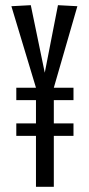

<svg xmlns="http://www.w3.org/2000/svg" viewBox="-20 -722 343 742"><path d="M43 -335V-383H119L24 -698L99 -702L153 -441L204 -702L279 -698L188 -383H264V-335H188V-245H264V-197H188V0H119V-197H43V-245H119V-335Z"/></svg>

Font: Georama ExtraCondensed
Style: Regular
Weight: 400
Width: 2
Designer: Jean-Baptiste Levee
Foundry: Production Type
Version: Version 1.000